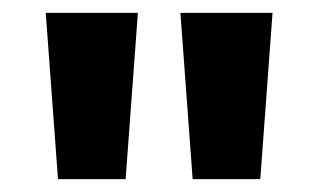

<svg xmlns="http://www.w3.org/2000/svg" viewBox="-20 -734 494 298"><path d="M194 -714H51L70 -456H175ZM403 -714H260L279 -456H384Z"/></svg>

Font: Noto Sans Georgian Condensed Bold
Style: Regular
Weight: 700
Width: 3
Designer: Monotype Design Team, Akaki Razmadze
Foundry: Google LLC
Version: Version 2.005